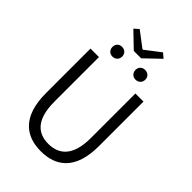

<svg xmlns="http://www.w3.org/2000/svg" viewBox="-306 -1191 1327 1327"><g transform="rotate(45 358.0 -527.5)"><path d="M358 13C502 13 617 -64 617 -297V-732H538V-296C538 -116 457 -60 358 -60C260 -60 182 -116 182 -296V-732H99V-297C99 -64 214 13 358 13ZM322 -932H394L506 -1039L472 -1068L361 -983H356L244 -1068L211 -1039ZM245 -800C273 -800 293 -820 293 -848C293 -876 273 -895 245 -895C217 -895 198 -876 198 -848C198 -820 217 -800 245 -800ZM471 -800C499 -800 519 -820 519 -848C519 -876 499 -895 471 -895C443 -895 423 -876 423 -848C423 -820 443 -800 471 -800Z"/></g></svg>

Font: Genne Gothic Normal
Style: Regular
Weight: 350
Designer: Ryoko NISHIZUKA (kana & ideographs); Paul D. Hunt (Latin, Greek & Cyrillic); Wenlong ZHANG (bopomofo); Sandoll Communica
Foundry: Adobe Systems Incorporated
Version: Version 1.004;PS 1.004;hotconv 16.6.51;makeotf.lib2.5.65220